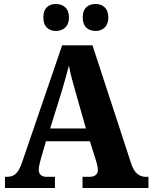

<svg xmlns="http://www.w3.org/2000/svg" viewBox="-20 -941 763 961"><path d="M459 -786C490 -786 522 -804 522 -854C522 -904 490 -921 459 -921C425 -921 394 -904 394 -854C394 -804 425 -786 459 -786ZM260 -786C292 -786 325 -804 325 -854C325 -904 292 -921 260 -921C227 -921 197 -904 197 -854C197 -804 227 -786 260 -786ZM5 0H255V-56H213C187 -56 174 -69 174 -92C174 -110 183 -139 187 -155L210 -234H430L460 -139C463 -128 470 -107 470 -90C470 -65 450 -56 429 -56H393V0H723V-56H711C678 -56 653 -73 637 -121L443 -714H291L90 -127C70 -68 47 -56 14 -56H5ZM231 -298 289 -484C301 -524 314 -571 325 -613C333 -569 346 -522 358 -481L410 -298Z"/></svg>

Font: Noto Serif Tamil SemiCondensed ExtraBold
Style: Italic
Weight: 800
Width: 4
Italic angle: -12°
Designer: Indian Type Foundry, Tom Grace, and the Monotype Design Team
Foundry: Monotype Imaging Inc.
Version: Version 2.003